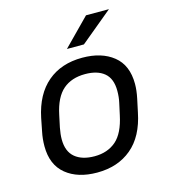

<svg xmlns="http://www.w3.org/2000/svg" viewBox="-107 -789 778 884"><g transform="rotate(-15 282.0 -347.5)"><path d="M100.1 -36.6Q43.9 -82.5 43.9 -170.9Q43.9 -206.1 50.8 -238.8L63 -300.8Q85.4 -409.2 151.4 -464.8Q216.8 -520 316.9 -520Q408.7 -520 464.8 -475.1Q521 -430.2 521 -340.8Q521 -310.1 513.2 -272.9L500 -210.9Q478 -100.6 412.1 -45.9Q346.7 8.8 248 8.8Q155.8 8.8 100.1 -36.6ZM358.9 -102.5Q398.9 -137.7 416 -219.2L428.2 -274.9Q434.1 -300.8 434.1 -331.1Q434.1 -389.6 400.9 -417Q368.2 -443.8 310.1 -443.8Q245.6 -443.8 205.1 -409.2Q163.6 -373.5 147 -293L134.8 -235.8Q128.9 -205.1 128.9 -181.2Q128.9 -123 163.1 -94.7Q196.8 -66.9 255.9 -66.9Q317.9 -66.9 358.9 -102.5ZM384.8 -704.1H494.1L340.8 -577.1H259.8Z"/></g></svg>

Font: D-DIN Exp
Style: DINExp-Italic
Weight: 400
Width: 7
Italic angle: -12°
Designer: Charles Nix
Foundry: Datto Inc.
Version: Version 1.00